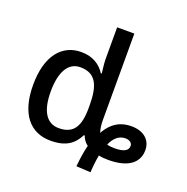

<svg xmlns="http://www.w3.org/2000/svg" viewBox="-149 -899 1112 1143"><g transform="rotate(20 407.0 -327.5)"><path d="M546 105C548 64 553 26 559 -6C576 -2 597 0 620 0C759 0 808 -60 808 -130C808 -190 765 -235 685 -236C621 -237 562 -211 520 -135C513 -155 509 -180 509 -212V-760H400V-558C400 -531 407 -482 408 -470H402C374 -514 327 -549 251 -549C130 -549 47 -453 47 -268C47 -83 129 10 257 10C355 10 402 -27 434 -89H439C444 -74 454 -54 477 -37C467 2 460 47 455 100ZM278 -77C199 -77 159 -145 159 -266C159 -388 199 -462 276 -462C375 -462 405 -393 405 -267V-251C405 -134 371 -77 278 -77ZM631 -78C612 -78 596 -80 583 -84C603 -130 633 -156 673 -156C702 -156 717 -140 717 -124C717 -96 694 -78 631 -78Z"/></g></svg>

Font: Noto Sans Thai Medium
Style: Regular
Weight: 500
Designer: Monotype Design Team
Foundry: Monotype Imaging Inc.
Version: Version 1.901